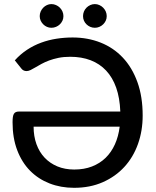

<svg xmlns="http://www.w3.org/2000/svg" viewBox="-20 -912 764 940"><path d="M144.5 -292Q144.5 -245 158.5 -206.2Q172.5 -167.5 198.5 -140Q224.5 -112.5 261.2 -97.2Q298 -82 343.5 -82Q392 -82 430.5 -97Q469 -112 497 -139.2Q525 -166.5 542.5 -205.2Q560 -244 566 -292ZM52.5 -616.5Q80 -647 112.8 -668.5Q145.5 -690 181.8 -703.2Q218 -716.5 257 -722.5Q296 -728.5 335.5 -728.5Q409.5 -728.5 472.5 -703.5Q535.5 -678.5 581.2 -630Q627 -581.5 652.8 -510Q678.5 -438.5 678.5 -346Q678.5 -271.5 655.5 -207Q632.5 -142.5 589 -95Q545.5 -47.5 483.2 -20Q421 7.5 342.5 7.5Q277.5 7.5 222.5 -14Q167.5 -35.5 127.2 -76.2Q87 -117 64.2 -176.8Q41.5 -236.5 41.5 -313Q41.5 -328.5 43 -338.8Q44.5 -349 48.2 -355Q52 -361 58.2 -363.5Q64.5 -366 74 -366H569Q566.5 -432.5 548.8 -482.8Q531 -533 499.5 -566.5Q468 -600 423.8 -617Q379.5 -634 324 -634Q292 -634 266.5 -628.8Q241 -623.5 220.2 -615.8Q199.5 -608 183 -599Q166.5 -590 153.5 -582.2Q140.5 -574.5 129.8 -569.2Q119 -564 110 -564Q101.5 -564 95 -567.5Q88.5 -571 84.5 -576.5ZM290.5 -833Q290.5 -821 285.8 -810.8Q281 -800.5 273 -792.8Q265 -785 254.2 -780.5Q243.5 -776 231.5 -776Q220 -776 209.8 -780.5Q199.5 -785 191.8 -792.8Q184 -800.5 179.2 -810.8Q174.5 -821 174.5 -833Q174.5 -845 179.2 -855.8Q184 -866.5 191.8 -874.5Q199.5 -882.5 209.8 -887.2Q220 -892 231.5 -892Q243.5 -892 254.2 -887.2Q265 -882.5 273 -874.5Q281 -866.5 285.8 -855.8Q290.5 -845 290.5 -833ZM502.5 -833Q502.5 -821 497.8 -810.8Q493 -800.5 485 -792.8Q477 -785 466.5 -780.5Q456 -776 444.5 -776Q432.5 -776 422 -780.5Q411.5 -785 403.5 -792.8Q395.5 -800.5 391 -810.8Q386.5 -821 386.5 -833Q386.5 -845 391 -855.8Q395.5 -866.5 403.5 -874.5Q411.5 -882.5 422 -887.2Q432.5 -892 444.5 -892Q456 -892 466.5 -887.2Q477 -882.5 485 -874.5Q493 -866.5 497.8 -855.8Q502.5 -845 502.5 -833Z"/></svg>

Font: Lato 2
Style: Regular
Weight: 500
Designer: Lukasz Dziedzic with Adam Twardoch and Botio Nikoltchev
Foundry: tyPoland Lukasz Dziedzic
Version: Version 2.015; 2015-08-06; http://www.latofonts.com/